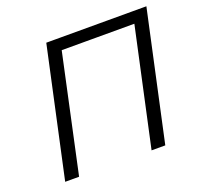

<svg xmlns="http://www.w3.org/2000/svg" viewBox="-116 -789 966 921"><g transform="rotate(-20 367.0 -329.0)"><path d="M507 0 650 -658H720L577 0ZM66 0 209 -658H279L137 0ZM219 -599 232 -658H697L685 -599Z"/></g></svg>

Font: Ysabeau Office
Style: Italic
Weight: 400
Italic angle: -12°
Designer: Christian Thalmann (Catharsis Fonts)
Version: Version 2.001;gftools[0.9.30]; featfreeze: tnum,lnum,ss02